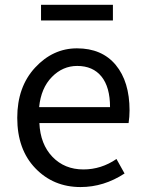

<svg xmlns="http://www.w3.org/2000/svg" viewBox="-20 -755 594 788"><path d="M310.5 12.7Q199.2 12.7 125 -64.5Q50.8 -141.6 50.8 -271.5Q50.8 -398.4 124 -477.5Q197.3 -556.6 295.9 -556.6Q398.4 -556.6 455.1 -488.3Q511.7 -419.9 511.7 -301.8Q511.7 -275.4 507.8 -250H141.6Q145.5 -163.1 195.3 -111.3Q245.1 -59.6 322.3 -59.6Q395.5 -59.6 458 -102.5L491.2 -43Q406.2 12.7 310.5 12.7ZM140.6 -315.4H431.6Q431.6 -397.5 396.5 -440.9Q361.3 -484.4 296.9 -484.4Q237.3 -484.4 192.9 -439Q148.4 -393.6 140.6 -315.4ZM148.4 -670.9V-735.4H443.4V-670.9Z"/></svg>

Font: Nasu
Style: Regular
Weight: 400
Designer: Ryoko NISHIZUKA (kana &amp; ideographs); Paul D. Hunt (Latin, Greek &amp; Cyrillic); Wenlong ZHANG (bopomofo); Sandoll C
Version: Version 2014.1215